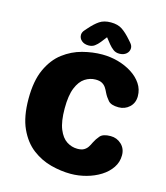

<svg xmlns="http://www.w3.org/2000/svg" viewBox="-118 -887 856 988"><g transform="rotate(15 309.5 -393.0)"><path d="M350.5 10.5Q299.5 10.5 245.5 -3.5Q191.5 -17.5 145.2 -52.5Q99 -87.5 70.5 -149.5Q42 -211.5 42 -307Q42 -403 70.5 -465Q99 -527 145.2 -562Q191.5 -597 245.5 -611Q299.5 -625 350.5 -625Q393.5 -625 434.5 -613.8Q475.5 -602.5 509 -581.2Q542.5 -560 562.2 -530.5Q582 -501 582 -464.5Q582 -428.5 558 -406.2Q534 -384 500.5 -384Q460.5 -384 445 -401.8Q429.5 -419.5 419.5 -440Q413.5 -453.5 405.8 -465.2Q398 -477 385.2 -484.2Q372.5 -491.5 350.5 -491.5Q320.5 -491.5 294 -474.2Q267.5 -457 251 -416.8Q234.5 -376.5 234.5 -307Q234.5 -237.5 251 -197.2Q267.5 -157 294 -140Q320.5 -123 350.5 -123Q372.5 -123 385.2 -130.2Q398 -137.5 405.8 -149.2Q413.5 -161 419.5 -174.5Q429.5 -195 445 -212.8Q460.5 -230.5 500.5 -230.5Q534 -230.5 558 -208Q582 -185.5 582 -150Q582 -113.5 562 -83.8Q542 -54 508.5 -33Q475 -12 433.8 -0.8Q392.5 10.5 350.5 10.5ZM472 -721.5Q484 -708 484 -694.5Q484 -676 469.8 -663.8Q455.5 -651.5 432.5 -651.5Q413.5 -651.5 400 -661.8Q386.5 -672 375.5 -685.5L350.5 -717L326 -685.5Q314.5 -671 301.2 -661.2Q288 -651.5 269 -651.5Q246 -651.5 231.8 -663.8Q217.5 -676 217.5 -694.5Q217.5 -700.5 220.2 -707.5Q223 -714.5 229.5 -721.5L240 -733.5Q266.5 -764 290.2 -780Q314 -796 350.5 -796Q387.5 -796 411 -780.2Q434.5 -764.5 461.5 -733.5Z"/></g></svg>

Font: Sono Monospace ExtraBold
Style: Regular
Weight: 800
Version: Version 2.112